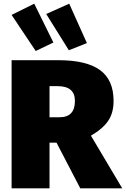

<svg xmlns="http://www.w3.org/2000/svg" viewBox="-20 -1023 684 1043"><path d="M287 -248H249V0H43V-696H298Q449 -696 523 -642.5Q597 -589 597 -475Q597 -410 568 -367Q539 -324 474 -286L644 0H416ZM249 -386H303Q345 -386 366 -408Q387 -430 387 -475Q387 -555 293 -555H249ZM166 -1003 270 -792 174 -746 43 -942ZM356 -1003 452 -789 354 -750 231 -947Z"/></svg>

Font: Fira Sans Black
Style: Regular
Weight: 900
Designer: Carrois Corporate & Edenspiekermann AG
Foundry: Carrois Corporate GbR & Edenspiekermann AG
Version: Version 4.203